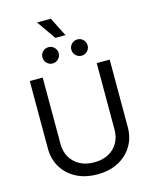

<svg xmlns="http://www.w3.org/2000/svg" viewBox="-156 -1204 1052 1318"><g transform="rotate(-15 370.0 -545.5)"><path d="M370.1 11.7Q284.2 11.7 220.2 -22Q156.2 -55.7 121.1 -114.3Q85.9 -172.9 85.9 -247.6V-727.5H177.7V-254.9Q177.7 -202.6 201.2 -161.6Q224.6 -120.6 267.6 -97.2Q310.5 -73.7 370.1 -73.7Q430.2 -73.7 472.9 -97.2Q515.6 -120.6 538.6 -161.6Q561.5 -202.6 561.5 -254.9V-727.5H653.8V-247.6Q653.8 -172.9 618.7 -114.3Q583.5 -55.7 519.8 -22Q456.1 11.7 370.1 11.7ZM475.1 -803.2Q451.2 -803.2 434.1 -820.3Q417 -837.4 417 -861.3Q417 -885.3 434.1 -902.1Q451.2 -918.9 475.1 -918.9Q499 -918.9 515.9 -902.1Q532.7 -885.3 532.7 -861.3Q532.7 -837.4 515.9 -820.3Q499 -803.2 475.1 -803.2ZM269.5 -803.2Q245.6 -803.2 228.5 -820.3Q211.4 -837.4 211.4 -861.3Q211.4 -885.3 228.5 -902.1Q245.6 -918.9 269.5 -918.9Q293.5 -918.9 310.3 -902.1Q327.1 -885.3 327.1 -861.3Q327.1 -837.4 310.3 -820.3Q293.5 -803.2 269.5 -803.2ZM332 -968.3 237.8 -1103H335.9L404.3 -968.3Z"/></g></svg>

Font: Inter 16pt
Style: Regular
Weight: 400
Version: Version 4.001;git-66647c0bb